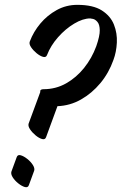

<svg xmlns="http://www.w3.org/2000/svg" viewBox="-20 -736 502 792"><path d="M98 -226 146 -356Q144 -368 159 -368Q210 -368 252.5 -392Q295 -416 327 -456Q359 -496 377 -545Q392 -588 391.5 -611.5Q391 -635 382 -645.5Q373 -656 363.5 -658Q354 -660 352 -660Q322 -660 286 -638.5Q250 -617 219.5 -582.5Q189 -548 174 -509Q170 -498 157.5 -501.5Q145 -505 131 -516.5Q117 -528 108 -541.5Q99 -555 103 -565Q118 -605 146.5 -639Q175 -673 214 -694.5Q253 -716 299 -716Q364 -716 400 -693Q436 -670 450 -634.5Q464 -599 462 -560Q460 -521 448 -489Q429 -435 394 -393Q359 -351 314 -325.5Q269 -300 217 -298L170 -170Q166 -159 153.5 -162.5Q141 -166 127 -177.5Q113 -189 104 -202.5Q95 -216 98 -226ZM27 -28 49 -88Q53 -99 65.5 -95.5Q78 -92 92.5 -80.5Q107 -69 115.5 -55.5Q124 -42 121 -32L99 28Q95 39 82.5 35.5Q70 32 55.5 20.5Q41 9 32.5 -4.5Q24 -18 27 -28Z"/></svg>

Font: Story Script
Style: Regular
Weight: 400
Designer: Lana Roulhac, Ben Buysse
Version: Version 1.000; ttfautohint (v1.8.4.7-5d5b)